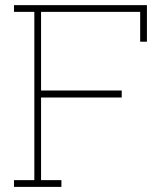

<svg xmlns="http://www.w3.org/2000/svg" viewBox="-20 -731 648 751"><path d="M220.2 -26.4V0H34.7V-26.4H114.3V-684.6H34.7V-710.9H554.7V-567.9H528.3V-684.6H140.6V-377H456.1V-349.6H140.6V-26.4Z"/></svg>

Font: Battambang Thin
Style: Regular
Weight: 100
Designer: Danh Hong
Version: Version 8.002; ttfautohint (v1.8.3)